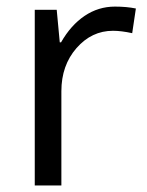

<svg xmlns="http://www.w3.org/2000/svg" viewBox="-20 -565 448 585"><path d="M330.1 -544.9Q365.7 -544.9 394 -539.1L382.8 -463.9Q349.6 -471.2 324.2 -471.2Q259.3 -471.2 213.1 -418.5Q167 -365.7 167 -287.1V0H85.9V-535.2H152.8L162.1 -436H166Q195.8 -488.3 237.8 -516.6Q279.8 -544.9 330.1 -544.9Z"/></svg>

Font: f0_18033 
Style: Regular
Weight: 400
Foundry: Ascender Corporation
Version: Version 1.10